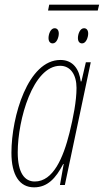

<svg xmlns="http://www.w3.org/2000/svg" viewBox="-20 -793 445 823"><path d="M186 -748H399L405 -773H191ZM206 -607C223 -607 232 -633 232 -649C232 -664 225 -672 214 -672C197 -672 188 -647 188 -630C188 -615 195 -607 206 -607ZM332 -607C349 -607 358 -633 358 -649C358 -664 351 -672 340 -672C323 -672 314 -647 314 -630C314 -615 321 -607 332 -607ZM126 10C183 10 219 -28 251 -90H253L237 0H258L369 -526H348L329 -444H326C320 -495 294 -536 239 -536C100 -536 29 -294 29 -138C29 -42 64 10 126 10ZM129 -15C86 -15 56 -51 56 -140C56 -280 121 -511 238 -511C282 -511 308 -473 308 -416C308 -360 294 -289 278 -224C251 -116 208 -15 129 -15Z"/></svg>

Font: Noto Sans ExtraCondensed Thin
Style: Italic
Weight: 100
Width: 2
Italic angle: -12°
Designer: Monotype Design Team
Foundry: Monotype Imaging Inc.
Version: Version 2.013